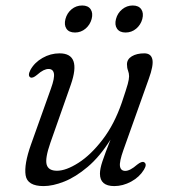

<svg xmlns="http://www.w3.org/2000/svg" viewBox="-20 -652 607 682"><path d="M491.5 -76Q503.5 -69.5 491.5 -49.5Q475.5 -23 446 -7Q416.5 9 386 9Q335 9 335 -35Q335 -52.5 343.8 -78.8Q352.5 -105 372.5 -156Q334 -95 291.2 -59Q248.5 -23 208 -7Q167.5 9 135 9Q77 9 71 -29.5Q65 -68 90 -138.5L161 -337.5Q174.5 -375 171.5 -391Q168.5 -407 152.5 -407Q144 -407 134.2 -402.2Q124.5 -397.5 111.5 -386Q96 -373 88 -377Q77.5 -383 88 -403.5Q102.5 -430 131 -446.2Q159.5 -462.5 191.5 -462.5Q270.5 -462.5 231.5 -351L159 -145Q139.5 -89 145.8 -67.2Q152 -45.5 182.5 -45.5Q214.5 -45.5 258.5 -73.5Q302.5 -101.5 344.2 -155.8Q386 -210 413 -288.5Q429 -336 433.8 -353.5Q438.5 -371 438.5 -381Q438.5 -391.5 434.8 -401.2Q431 -411 431 -423.5Q431 -441.5 448.2 -452Q465.5 -462.5 492.5 -462.5Q516.5 -462.5 521.2 -441.2Q526 -420 508.5 -372L418.5 -119.5Q403.5 -77.5 406.2 -61.2Q409 -45 425 -45Q442 -45 467 -67Q483.5 -80 491.5 -76ZM246.5 -536.5Q225 -536.5 216 -550Q207 -563.5 212.5 -584.5Q218 -605.5 234.2 -619Q250.5 -632.5 272 -632.5Q293 -632.5 302 -619Q311 -605.5 305.5 -584.5Q300 -564 283.8 -550.2Q267.5 -536.5 246.5 -536.5ZM426 -536.5Q405 -536.5 395.8 -550Q386.5 -563.5 392 -584.5Q397.5 -605.5 414 -619Q430.5 -632.5 451.5 -632.5Q472.5 -632.5 481.8 -619Q491 -605.5 485.5 -584.5Q480 -564 463.8 -550.2Q447.5 -536.5 426 -536.5Z"/></svg>

Font: Fraunces 9pt S050 Light
Style: Italic
Weight: 300
Italic angle: -16°
Version: Version 1.000; ttfautohint (v1.8.3)